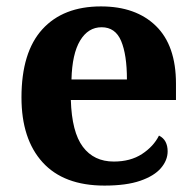

<svg xmlns="http://www.w3.org/2000/svg" viewBox="-20 -569 611 599"><path d="M306 10Q179 10 113 -62.5Q47 -135 47 -265Q47 -406 112 -477.5Q177 -549 295 -549Q404 -549 466.5 -488Q529 -427 529 -308V-257H201Q204 -157 238.5 -111Q273 -65 335 -65Q387 -65 423 -88.5Q459 -112 476 -146Q490 -139 496.5 -126.5Q503 -114 503 -97Q503 -69 482 -44.5Q461 -20 417.5 -5Q374 10 306 10ZM376 -321Q376 -398 358 -441Q340 -484 297 -484Q255 -484 230 -442.5Q205 -401 203 -321Z"/></svg>

Font: Noto Serif Gujarati
Style: Regular
Weight: 400
Designer: Universal Thirst, Indian Type Foundry and the Monotype Design Team
Foundry: Monotype Imaging Inc.
Version: Version 2.102